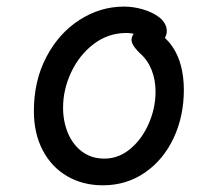

<svg xmlns="http://www.w3.org/2000/svg" viewBox="-20 -550 660 582"><path d="M82.7 -213.5Q82.7 -305.3 120.7 -377.6Q158.7 -449.8 221.5 -489.9Q284.3 -530 355.5 -530Q384.7 -530 413.5 -521.5Q442.3 -513 463 -497.3Q474 -488.7 479.8 -477.9Q485.7 -467.2 485.6 -455.8Q485.5 -444.5 479.3 -434.3Q473 -423.7 464.3 -421.2Q455.7 -418.7 446.3 -421.3Q437 -424 424.2 -431Q422.7 -431.5 421.7 -432.2L416.8 -434.7Q403 -441.8 390.5 -445.9Q378 -450 362.8 -450Q308.2 -450 264.4 -416.9Q220.7 -383.8 195.9 -331.2Q171.2 -278.7 171.2 -223.5Q171.2 -181.8 186 -146.5Q200.8 -111.2 229.1 -90.2Q257.3 -69.2 296.5 -69.2Q339.7 -69.2 375.2 -98.9Q410.7 -128.7 431.1 -175.8Q451.5 -222.8 451.5 -272.2Q451.5 -308.3 439.4 -338.4Q427.3 -368.5 404.2 -388.5Q386 -406.3 380.9 -418.8Q375.8 -431.3 382.5 -443.3Q388.8 -455.2 403 -459.4Q417.2 -463.7 432.7 -461.1Q448.2 -458.5 457.3 -451.7Q484 -435.7 501.9 -409.8Q519.8 -383.8 528.6 -350.2Q537.3 -316.7 537.3 -277.5Q537.3 -197.7 506.3 -131.6Q475.3 -65.5 419.3 -26.9Q363.3 11.7 291.7 11.7Q231 11.7 183.5 -16Q136 -43.7 109.3 -94.8Q82.7 -145.8 82.7 -213.5Z"/></svg>

Font: Monaspace Radon Var
Style: Regular
Weight: 400
Designer: Riley Cran and the Lettermatic Team
Version: Version 1.000 (Monaspace Radon Var)